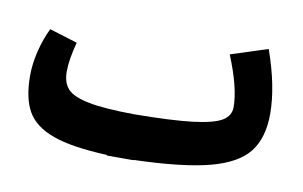

<svg xmlns="http://www.w3.org/2000/svg" viewBox="-55 -519 1001 635"><g transform="rotate(10 446.0 -202.0)"><path d="M424 17V18H384H335L334 16Q216 11 152.5 -12Q89 -35 64 -79Q39 -123 39 -198Q39 -238 49.5 -281Q60 -324 78 -361L172 -332Q156 -273 156 -233Q156 -195 175 -174.5Q194 -154 246 -143.5Q298 -133 399 -132Q527 -133 596 -141.5Q665 -150 692.5 -166.5Q720 -183 720 -212Q720 -278 677 -382L801 -422Q843 -303 843 -211Q843 -130 805.5 -82.5Q768 -35 678 -11.5Q588 12 424 17Z"/></g></svg>

Font: FiraGOUPP
Style: Bold
Weight: 700
Designer: bBox Type
Foundry: bBox Type GmbH
Version: Version 1.001